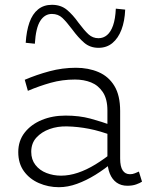

<svg xmlns="http://www.w3.org/2000/svg" viewBox="-20 -766 631 799"><path d="M510 7Q484 7 465.5 -6Q447 -19 437 -43.5Q427 -68 427 -103V-306Q427 -354 408 -382.5Q389 -411 359 -423Q329 -435 292 -435Q239 -435 191 -421.5Q143 -408 96 -388L83 -434Q132 -455 186 -469.5Q240 -484 296 -484Q348 -484 390 -466Q432 -448 456 -408.5Q480 -369 480 -304V-106Q480 -73 490.5 -57Q501 -41 521 -41Q532 -41 541.5 -45Q551 -49 558 -52L571 -10Q562 -4 546.5 1.5Q531 7 510 7ZM225 13Q181 13 142 -4Q103 -21 79.5 -53.5Q56 -86 56 -133Q56 -180 82.5 -214Q109 -248 153.5 -266.5Q198 -285 253 -285Q310 -285 356 -272.5Q402 -260 452 -242V-200Q397 -221 350.5 -230Q304 -239 259 -240Q220 -241 186.5 -229Q153 -217 131.5 -193.5Q110 -170 110 -134Q110 -102 127.5 -79.5Q145 -57 173.5 -46Q202 -35 234 -35Q268 -35 304 -47Q340 -59 377.5 -82Q415 -105 452 -135L451 -92Q415 -62 377 -38.5Q339 -15 300.5 -1Q262 13 225 13ZM390 -567Q355 -567 330.5 -588Q306 -609 281 -643Q257 -675 239.5 -691.5Q222 -708 196 -708Q166 -708 147.5 -679Q129 -650 125 -584L87 -588Q90 -637 102.5 -672.5Q115 -708 138.5 -727Q162 -746 196 -746Q233 -746 258 -725.5Q283 -705 307 -671Q331 -639 348.5 -623Q366 -607 390 -607Q410 -607 425.5 -620Q441 -633 450.5 -660Q460 -687 462 -730L501 -726Q499 -678 485.5 -642.5Q472 -607 448 -587Q424 -567 390 -567Z"/></svg>

Font: BioRhyme Light
Style: Regular
Weight: 300
Designer: Aoife Mooney
Foundry: Aoife Mooney Type
Version: Version 1.600;gftools[0.9.33]